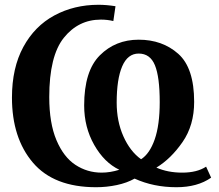

<svg xmlns="http://www.w3.org/2000/svg" viewBox="-20 -772 916 803"><path d="M402 -690Q308 -690 247 -614Q186 -538 186 -366Q186 -257 216 -186Q246 -115 295.5 -82.5Q345 -50 405 -50Q441 -50 479 -62Q416 -92 374 -166Q332 -240 332 -331Q332 -475 397.5 -540.5Q463 -606 560 -606Q659 -606 725.5 -547Q792 -488 792 -346Q792 -248 743.5 -178Q695 -108 634 -71Q682 -50 742 -50Q804 -50 842 -75L863 -29Q806 11 718 11Q622 11 543 -25Q511 -7 468.5 2Q426 11 382 11Q205 11 117.5 -92Q30 -195 30 -364Q30 -488 77.5 -575.5Q125 -663 207.5 -707.5Q290 -752 392 -752Q425 -752 463 -746L454 -684Q429 -690 402 -690ZM468 -343Q468 -265 496 -202Q524 -139 570 -106Q606 -129 627 -189Q648 -249 648 -345Q648 -450 628 -499Q608 -548 560 -548Q514 -548 491 -494.5Q468 -441 468 -343Z"/></svg>

Font: Koeln Type Serif
Style: Bold
Weight: 700
Designer: Eben Sorkin
Foundry: Eben Sorkin
Version: Version 2.002